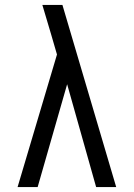

<svg xmlns="http://www.w3.org/2000/svg" viewBox="-20 -755 540 775"><path d="M51 0 210 -535 187 -614Q178 -644 169 -674.5Q160 -705 151 -735H232L449 0H368L251 -415L132 0Z"/></svg>

Font: Iosevka www.saffi
Style: Regular
Weight: 400
Monospace: yes
Designer: Belleve Invis
Foundry: Belleve Invis
Version: Version 22.0.2; ttfautohint (v1.8.3)